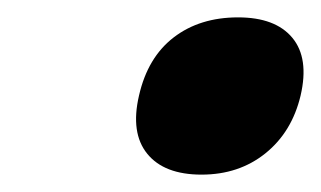

<svg xmlns="http://www.w3.org/2000/svg" viewBox="-20 -470 369 221"><path d="M326 -360Q316 -318 285.5 -293.5Q255 -269 212 -269Q169 -269 149.5 -293Q130 -317 140 -360Q150 -404 180 -427Q210 -450 254 -450Q297 -450 316.5 -426.5Q336 -403 326 -360Z"/></svg>

Font: Passageway
Style: BdIt
Weight: 700
Foundry: Ascender Corporation
Version: Version 1.11